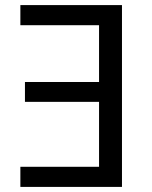

<svg xmlns="http://www.w3.org/2000/svg" viewBox="-20 -734 596 754"><path d="M60 0V-79H369V-334H78V-412H369V-635H60V-714H459V0Z"/></svg>

Font: Noto Sans
Style: Regular
Weight: 400
Designer: Monotype Design Team
Foundry: Monotype Imaging Inc.
Version: Version 2.007